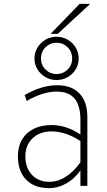

<svg xmlns="http://www.w3.org/2000/svg" viewBox="-20 -966 557 998"><path d="M236 12Q159 12 116 -32Q73 -76 73 -154Q73 -204 94.2 -240.2Q115.5 -276.5 154.8 -296.2Q194 -316 248 -316Q285.5 -316 323 -304Q360.5 -292 398 -267V-343Q398 -418 367.5 -454Q337 -490 273 -490Q238.5 -490 198.2 -477.2Q158 -464.5 119 -441L108 -472Q151.5 -497 194.2 -510Q237 -523 276 -523Q352 -523 393 -480.2Q434 -437.5 434 -358V0H398V-80Q367.5 -36.5 324.2 -12.2Q281 12 236 12ZM236 -21Q280.5 -21 321 -46.5Q361.5 -72 398 -122V-233Q361.5 -257 323.2 -270Q285 -283 248 -283Q187.5 -283 149.8 -247.5Q112 -212 112 -154Q112 -93.5 146 -57.2Q180 -21 236 -21ZM274 -550Q242.5 -550 216.5 -565Q190.5 -580 174.8 -605.5Q159 -631 159 -662Q159 -693 174.8 -718.8Q190.5 -744.5 216.5 -759.8Q242.5 -775 274 -775Q305.5 -775 331.8 -759.8Q358 -744.5 373.5 -718.8Q389 -693 389 -662Q389 -631 373.5 -605.5Q358 -580 331.8 -565Q305.5 -550 274 -550ZM273 -581Q307 -581 331 -604.2Q355 -627.5 355 -662Q355 -697.5 331 -720.8Q307 -744 273 -744Q241 -744 217 -720.8Q193 -697.5 193 -662Q193 -627.5 217 -604.2Q241 -581 273 -581ZM243 -790 394 -946H449L280 -790Z"/></svg>

Font: Overpass Thin
Style: Regular
Weight: 250
Designer: Delve Withrington, Dave Bailey, Thomas Jockin
Foundry: Delve Fonts LLC
Version: Version 4.000